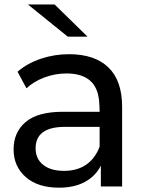

<svg xmlns="http://www.w3.org/2000/svg" viewBox="-20 -838 649 863"><path d="M105.6 -817.8H225.6L373.3 -673.3H284.4ZM528.9 -357.8V0H433.3V-93.3Q408.9 -45.6 361.1 -20Q313.3 5.6 245.6 5.6Q150 5.6 95.6 -42.2Q41.1 -90 41.1 -166.7Q41.1 -243.3 95 -289.4Q148.9 -335.6 263.3 -335.6H427.8Q427.8 -353.3 425.6 -382.2Q415.6 -507.8 278.9 -507.8Q227.8 -507.8 180 -490Q132.2 -472.2 98.9 -441.1L58.9 -515.6Q102.2 -553.3 163.3 -573.9Q224.4 -594.4 290 -594.4Q405.6 -594.4 467.2 -535Q528.9 -475.6 528.9 -357.8ZM427.8 -178.9V-267.8H272.2Q140 -267.8 140 -171.1Q140 -124.4 173.9 -97.2Q207.8 -70 267.8 -70Q326.7 -70 367.2 -97.8Q407.8 -125.6 427.8 -178.9Z"/></svg>

Font: Paperlogy 5 Medium
Style: Regular
Weight: 500
Designer: redesigned by Lee Juim, glyphs from Gmarket Sans & Montserrat
Foundry: PT&
Version: Version 1.001